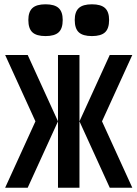

<svg xmlns="http://www.w3.org/2000/svg" viewBox="-20 -874 640 894"><path d="M350 -309 491 -618H596L455 -309ZM4 0 145 -309H250L109 0ZM145 -309 4 -618H109L250 -309ZM250 0V-618H350V0ZM491 0 350 -309H455L596 0ZM408 -706Q366 -706 347 -723.5Q328 -741 328 -781Q328 -819 347 -836.5Q366 -854 408 -854Q450 -854 469 -836.5Q488 -819 488 -781Q488 -741 469 -723.5Q450 -706 408 -706ZM192 -706Q150 -706 131 -723.5Q112 -741 112 -781Q112 -819 131 -836.5Q150 -854 192 -854Q234 -854 253 -836.5Q272 -819 272 -781Q272 -741 253 -723.5Q234 -706 192 -706Z"/></svg>

Font: Victor Mono Thin
Style: Regular
Weight: 100
Monospace: yes
Designer: Rune Bjørnerås
Version: Version 1.561;gftools[0.9.30]